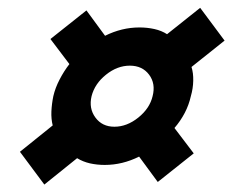

<svg xmlns="http://www.w3.org/2000/svg" viewBox="-20 -587 602 498"><path d="M95 -108.3 31.7 -193.3 116.7 -261.7Q112.5 -278.3 113.3 -297.9Q114.2 -317.5 118.3 -337.5Q123.3 -359.2 134.6 -380.8Q145.8 -402.5 160 -420.8L110.8 -485.8L204.2 -560L252.5 -494.2Q295.8 -515.8 341.7 -515.8Q361.7 -515.8 380.4 -511.7Q399.2 -507.5 413.3 -498.3L499.2 -566.7L562.5 -481.7L476.7 -413.3Q481.7 -397.5 481.2 -377.5Q480.8 -357.5 475 -337.5Q470 -315 459.2 -294.2Q448.3 -273.3 432.5 -255L482.5 -189.2L389.2 -115L340.8 -180.8Q297.5 -159.2 251.7 -159.2Q231.7 -159.2 213.3 -163.3Q195 -167.5 180 -176.7ZM276.7 -258.3Q309.2 -258.3 338.8 -282.1Q368.3 -305.8 375.8 -337.5Q384.2 -370 366.7 -393.3Q349.2 -416.7 316.7 -416.7Q284.2 -416.7 255 -393.3Q225.8 -370 217.5 -337.5Q210 -305.8 227.5 -282.1Q245 -258.3 276.7 -258.3Z"/></svg>

Font: Funnel Sans Light
Style: Bold Italic
Weight: 700
Italic angle: -14.036°
Version: Version 1.000